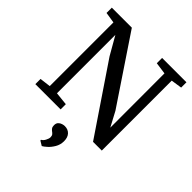

<svg xmlns="http://www.w3.org/2000/svg" viewBox="-273 -897 1319 1319"><g transform="rotate(45 387.0 -237.0)"><path d="M34 0V-50.5L113.5 -60.5V-679Q101 -681 87.5 -683.2Q74 -685.5 60.8 -687.5Q47.5 -689.5 34 -691.5V-743H228.5L552.5 -259.5L609.5 -152.5L609 -679.5L522.5 -691.5V-743H759V-691.5L679.5 -679.5V0H594.5L259.5 -495.5L183.5 -628V-60.5L279.5 -50.5V0ZM451 138.5Q450.5 173 434 200.8Q417.5 228.5 397.5 246.2Q377.5 264 366.5 269.5H365.5L332.5 249.5L331.5 243Q345.5 236.5 355.8 217.2Q366 198 366 184.5Q366 169 359.2 161.2Q352.5 153.5 345 148.5Q337 143 330.5 134Q324 125 324 109Q324 89.5 334.2 79Q344.5 68.5 357.8 64.5Q371 60.5 379.5 60.5H382Q413 60.5 432 80.8Q451 101 451 138.5Z"/></g></svg>

Font: Merriweather 20pt Medium
Style: Regular
Weight: 500
Version: Version 2.100